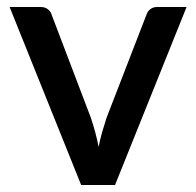

<svg xmlns="http://www.w3.org/2000/svg" viewBox="-20 -530 562 550"><path d="M514.5 -510 309.5 0H212.5L7.5 -510H96Q108.5 -510 116.8 -503.8Q125 -497.5 127.5 -489L240.5 -192Q247.5 -171 253 -150.5Q258.5 -130 262.5 -109Q266.5 -130 272.2 -150.2Q278 -170.5 285 -192L400 -489Q403 -498 411 -504Q419 -510 430.5 -510Z"/></svg>

Font: Lato 2
Style: Regular
Weight: 600
Designer: Lukasz Dziedzic with Adam Twardoch and Botio Nikoltchev
Foundry: tyPoland Lukasz Dziedzic
Version: Version 2.015; 2015-08-06; http://www.latofonts.com/